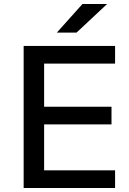

<svg xmlns="http://www.w3.org/2000/svg" viewBox="-20 -946 647 966"><path d="M559 0H99V-715H559V-626H202V-409H541V-320H202V-89H559ZM519 -926 365 -782H266L395 -926Z"/></svg>

Font: Wix Madefor Text Medium
Style: Regular
Weight: 500
Designer: Dalton Maag Ltd
Foundry: Dalton Maag Ltd
Version: Version 3.100